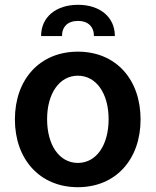

<svg xmlns="http://www.w3.org/2000/svg" viewBox="-20 -768 648 799"><path d="M304 11C463 11 565 -106 565 -271C565 -437 463 -553 304 -553C145 -553 42 -437 42 -271C42 -106 145 11 304 11ZM151 -618H238C238 -657 262 -681 305 -681C346 -681 371 -657 371 -618H458C458 -697 396 -748 305 -748C213 -748 151 -697 151 -618ZM176 -272C176 -380 228 -453 304 -453C380 -453 432 -380 432 -272C432 -164 381 -90 304 -90C227 -90 176 -164 176 -272Z"/></svg>

Font: Wafeq Semi Bold
Style: Regular
Weight: 600
Designer: Rasmus Andersson & Azza Alameddine
Foundry: Google & TypeTogether
Version: Version 3.000;January 28, 2025;FontCreator 15.0.0.3014 64-bi